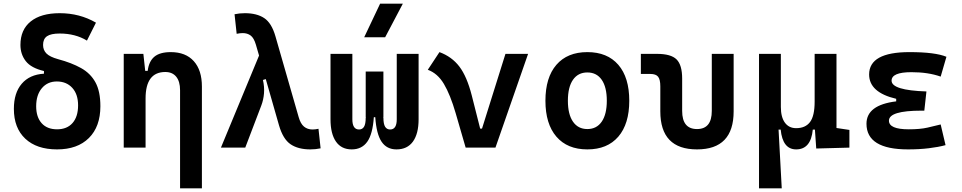

<svg xmlns="http://www.w3.org/2000/svg" viewBox="-20 -815 5313 1060"><path d="M294.9 9.8Q182.6 9.8 119.6 -49.3Q56.6 -108.4 56.6 -213.9Q56.6 -301.8 99.9 -352.5Q143.1 -403.3 222.7 -408.2V-422.9Q151.9 -439.5 122.3 -477.5Q92.8 -515.6 92.8 -566.9Q92.8 -650.9 149.4 -696.5Q206.1 -742.2 309.6 -742.2Q419.9 -742.2 509.8 -689.9L460 -590.8Q396 -629.9 309.6 -629.9Q261.2 -629.9 239.5 -615Q217.8 -600.1 217.8 -566.9Q217.8 -538.6 236.3 -519.8Q254.9 -501 300.8 -488.3Q375.5 -468.3 427.5 -439.2Q479.5 -410.2 506.8 -360.6Q534.2 -311 534.2 -228.5Q534.2 -116.2 470.9 -53.2Q407.7 9.8 294.9 9.8ZM294.9 -101.1Q350.1 -101.1 380.6 -136Q411.1 -170.9 411.1 -233.4Q411.1 -294.9 378.9 -330.1Q346.7 -365.2 293.5 -365.2Q242.2 -365.2 210.9 -327.9Q179.7 -290.5 179.7 -228.5Q179.7 -168.5 210 -134.8Q240.2 -101.1 294.9 -101.1Z M974.1 224.6V-317.4Q974.1 -365.2 952.9 -391.4Q931.6 -417.5 892.6 -417.5Q783.7 -417.5 783.7 -271.5V0H663.1V-517.6H771.5L781.7 -423.8H795.4Q801.8 -476.1 832 -501.7Q862.3 -527.3 922.9 -527.3Q1004.9 -527.3 1049.8 -477.5Q1094.7 -427.7 1094.7 -336.9V224.6Z M1693.4 9.8Q1626 9.8 1584.2 -18.6Q1542.5 -46.9 1520.5 -122.6L1447.3 -378.4L1431.6 -373.5Q1440.4 -335.4 1437.5 -299.6Q1434.6 -263.7 1422.4 -231.9L1334 0H1199.7L1410.2 -508.3L1392.6 -568.8Q1381.8 -605.5 1363.8 -618.9Q1345.7 -632.3 1319.8 -632.3Q1305.7 -632.3 1286.6 -628.4L1274.9 -736.3Q1302.2 -742.2 1332 -742.2Q1397.9 -742.2 1438.7 -715.1Q1479.5 -688 1500.5 -615.2L1628.9 -168.5Q1639.2 -131.8 1658.4 -116Q1677.7 -100.1 1705.6 -100.1Q1720.2 -100.1 1738.3 -104L1750 3.9Q1723.1 9.8 1693.4 9.8Z M2168.9 9.8Q2115.2 9.8 2086.7 -32.5Q2058.1 -74.7 2051.8 -168H2043.9Q2037.6 -74.7 2007.6 -32.5Q1977.5 9.8 1921.9 9.8Q1864.7 9.8 1834.7 -33.4Q1804.7 -76.7 1804.7 -156.2V-517.6H1925.3V-156.2Q1925.3 -100.1 1962.4 -100.1Q1980.5 -100.1 1989.7 -115.2Q1999 -130.4 1999 -166L2001 -168H1999V-419.9H2096.7V-168H2094.7L2096.7 -166Q2096.7 -130.4 2106.2 -115.2Q2115.7 -100.1 2133.8 -100.1Q2170.4 -100.1 2170.4 -156.2V-517.6H2291V-156.2Q2291 -76.7 2259.8 -33.4Q2228.5 9.8 2168.9 9.8ZM1990.7 -609.4 2078.6 -794.9H2204.1L2106.4 -609.4Z M2550.8 0 2495.6 -190.4Q2465.8 -292.5 2430.9 -351.3Q2396 -410.2 2341.8 -429.7L2406.2 -527.3Q2474.6 -502 2516.1 -447.5Q2557.6 -393.1 2584.5 -288.1L2630.9 -105H2641.1L2770.5 -517.6H2895.5L2715.3 0Z M3222.7 9.8Q3112.3 9.8 3051.8 -60.5Q2991.2 -130.9 2991.2 -258.8Q2991.2 -387.2 3051.8 -457.3Q3112.3 -527.3 3222.7 -527.3Q3333 -527.3 3393.6 -457.3Q3454.1 -387.2 3454.1 -258.8Q3454.1 -130.9 3393.6 -60.5Q3333 9.8 3222.7 9.8ZM3222.7 -102.5Q3273.9 -102.5 3302 -143.3Q3330.1 -184.1 3330.1 -258.8Q3330.1 -334 3302 -374.5Q3273.9 -415 3222.7 -415Q3171.4 -415 3143.3 -374.5Q3115.2 -334 3115.2 -258.8Q3115.2 -184.1 3143.3 -143.3Q3171.4 -102.5 3222.7 -102.5Z M3828.1 9.8Q3625.5 9.8 3625.5 -200.2V-338.4Q3625.5 -376 3613.3 -391.4Q3601.1 -406.7 3570.8 -406.7H3518.1V-517.6H3607.4Q3684.1 -517.6 3715.1 -487.1Q3746.1 -456.5 3746.1 -380.9V-202.6Q3746.1 -102.5 3828.1 -102.5Q3909.7 -102.5 3909.7 -202.6V-517.6H4030.3V-200.2Q4030.3 9.8 3828.1 9.8Z M4375.5 9.8Q4300.8 9.8 4290 -99.6H4278.3L4295.9 224.6H4170.4V-517.6H4291V-224.6Q4291 -168.5 4313.2 -137.9Q4335.4 -107.4 4375.5 -107.4Q4426.3 -107.4 4451.9 -141.1Q4477.5 -174.8 4477.5 -253.9V-517.6H4598.1V-108.4L4669.4 -97.7V0L4486.3 4.9L4479 -99.6H4467.3Q4457 9.8 4375.5 9.8Z M4993.2 9.8Q4763.7 9.8 4763.7 -131.8Q4763.7 -235.4 4927.7 -255.4V-269.5Q4778.3 -304.7 4778.3 -403.8Q4778.3 -527.3 5001 -527.3Q5143.1 -527.3 5205.1 -501.5L5173.3 -392.1Q5104.5 -416.5 5011.7 -416.5Q4902.3 -416.5 4902.3 -369.6Q4902.3 -316.4 5094.7 -310.1L5083 -204.1H5067.4Q4887.7 -204.1 4887.7 -148.9Q4887.7 -101.1 4997.1 -101.1Q5059.6 -101.1 5100.3 -110.4Q5141.1 -119.6 5173.3 -127.9L5200.2 -13.7Q5160.2 -2.9 5107.9 3.4Q5055.7 9.8 4993.2 9.8Z"/></svg>

Font: Cascadia Mono PL SemiBold
Style: Regular
Weight: 600
Monospace: yes
Designer: Aaron Bell
Foundry: Saja Typeworks
Version: Version 2404.023; ttfautohint (v1.8.4)